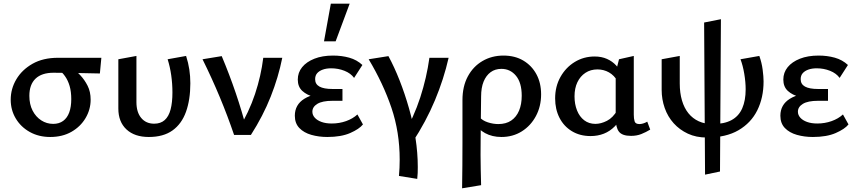

<svg xmlns="http://www.w3.org/2000/svg" viewBox="-20 -731 4634 1040"><path d="M252 11Q190 11 141.5 -16Q93 -43 65.5 -89Q38 -135 38 -191Q38 -250 68.5 -301.5Q99 -353 156 -385.5Q213 -418 294 -418H529L521 -333Q459 -334 399.5 -335.5Q340 -337 270 -337Q206 -337 172.5 -305Q139 -273 139 -212Q139 -166 156.5 -132Q174 -98 203.5 -79Q233 -60 268 -60Q300 -60 322 -76Q344 -92 355 -122Q366 -152 366 -194Q366 -235 357 -265.5Q348 -296 332 -318.5Q316 -341 294 -357L369 -366Q391 -349 414.5 -324Q438 -299 454.5 -266.5Q471 -234 471 -191Q471 -138 443.5 -91.5Q416 -45 367 -17Q318 11 252 11Z M786 11Q709 11 665 -30Q621 -71 621 -143V-410L719 -428V-178Q719 -123 745 -92Q771 -61 815 -61Q850 -61 872 -80.5Q894 -100 904 -138Q914 -176 914 -230Q914 -277 907.5 -323Q901 -369 888 -410L988 -428Q1000 -391 1005.5 -354.5Q1011 -318 1011 -280Q1011 -191 987.5 -125.5Q964 -60 914.5 -24.5Q865 11 786 11Z M1248 0Q1213 -103 1170.5 -205Q1128 -307 1077 -410L1181 -427Q1223 -327 1257 -227Q1291 -127 1317 -27H1270Q1329 -124 1361.5 -222Q1394 -320 1406 -418H1509Q1488 -313 1446.5 -208Q1405 -103 1339 0Z M1753 11Q1707 11 1666.5 -0.5Q1626 -12 1601.5 -37.5Q1577 -63 1577 -104Q1577 -164 1628.5 -196Q1680 -228 1769 -228V-196Q1721 -196 1681.5 -206Q1642 -216 1617.5 -238.5Q1593 -261 1593 -300Q1593 -338 1616.5 -367Q1640 -396 1683 -413Q1726 -430 1784 -430Q1831 -430 1872 -418.5Q1913 -407 1943 -379L1898 -309Q1880 -334 1846 -347.5Q1812 -361 1774 -361Q1748 -361 1728.5 -354Q1709 -347 1698 -334.5Q1687 -322 1687 -302Q1687 -275 1710.5 -262Q1734 -249 1781 -249H1835V-185H1781Q1726 -185 1699 -168.5Q1672 -152 1672 -126Q1672 -108 1685 -93.5Q1698 -79 1721.5 -70.5Q1745 -62 1777 -62Q1818 -62 1854.5 -75Q1891 -88 1916 -111L1946 -57Q1926 -32 1877 -10.5Q1828 11 1753 11ZM1735 -507 1772 -711H1874L1798 -507Z M2240 238 2141 222Q2143 200 2144 178Q2145 156 2145 134Q2145 -15 2100.5 -146.5Q2056 -278 1977 -410L2084 -427Q2116 -368 2144.5 -295.5Q2173 -223 2195.5 -144Q2218 -65 2230.5 16Q2243 97 2243 174Q2243 190 2242.5 206Q2242 222 2240 238ZM2306 -418H2410Q2384 -303 2336 -188Q2288 -73 2214 40L2161 9Q2222 -97 2256.5 -203.5Q2291 -310 2306 -418Z M2483 289Q2484 227 2484.5 165.5Q2485 104 2485 44Q2485 -16 2485 -74.5Q2485 -133 2485 -189Q2485 -263 2514 -317Q2543 -371 2593.5 -400.5Q2644 -430 2707 -430Q2769 -430 2814.5 -403Q2860 -376 2885.5 -329Q2911 -282 2911 -220Q2911 -155 2883 -102.5Q2855 -50 2806.5 -19.5Q2758 11 2696 11Q2646 11 2607.5 -10Q2569 -31 2552 -66L2577 -97Q2593 -78 2622 -68.5Q2651 -59 2679 -59Q2721 -59 2749 -78Q2777 -97 2791.5 -131.5Q2806 -166 2806 -212Q2806 -283 2775 -320.5Q2744 -358 2696 -358Q2662 -358 2637.5 -340Q2613 -322 2599.5 -289Q2586 -256 2586 -208Q2585 -137 2584.5 -81Q2584 -25 2583.5 21Q2583 67 2583 108Q2583 149 2584 188.5Q2585 228 2586 272Z M3179 6Q3121 6 3077.5 -20.5Q3034 -47 3010.5 -93Q2987 -139 2987 -198Q2987 -263 3016 -314.5Q3045 -366 3093.5 -395.5Q3142 -425 3201 -425Q3238 -425 3267.5 -412Q3297 -399 3318 -376Q3339 -353 3350 -320L3326 -290Q3307 -323 3278.5 -339Q3250 -355 3216 -355Q3179 -355 3151 -336.5Q3123 -318 3107.5 -285.5Q3092 -253 3092 -209Q3092 -167 3105.5 -133Q3119 -99 3144.5 -79.5Q3170 -60 3205 -60Q3235 -60 3267.5 -76.5Q3300 -93 3324 -134L3359 -115Q3337 -74 3310.5 -47Q3284 -20 3251 -7Q3218 6 3179 6ZM3398 5Q3350 5 3332.5 -18Q3315 -41 3315 -91V-339L3333 -410L3413 -428V-110Q3413 -88 3417.5 -73.5Q3422 -59 3444 -59Q3452 -59 3463 -62Q3474 -65 3486 -72L3502 -29Q3479 -15 3454 -5Q3429 5 3398 5Z M3809 14Q3751 14 3706 -7Q3661 -28 3629 -63.5Q3597 -99 3580.5 -146Q3564 -193 3564 -244V-410L3662 -428V-279Q3662 -228 3674 -187Q3686 -146 3709 -117.5Q3732 -89 3765 -74Q3798 -59 3840 -59Q3903 -59 3942.5 -80.5Q3982 -102 4000.5 -144.5Q4019 -187 4019 -247Q4019 -286 4011.5 -331Q4004 -376 3991 -410L4093 -428Q4106 -392 4111 -354Q4116 -316 4116 -290Q4116 -202 4082 -133.5Q4048 -65 3980 -25.5Q3912 14 3809 14ZM3799 215 3794 -609 3885 -627 3880 198Z M4383 11Q4337 11 4296.5 -0.5Q4256 -12 4231.5 -37.5Q4207 -63 4207 -104Q4207 -164 4258.5 -196Q4310 -228 4399 -228V-196Q4351 -196 4311.5 -206Q4272 -216 4247.5 -238.5Q4223 -261 4223 -300Q4223 -338 4246.5 -367Q4270 -396 4313 -413Q4356 -430 4414 -430Q4461 -430 4502 -418.5Q4543 -407 4573 -379L4528 -309Q4510 -334 4476 -347.5Q4442 -361 4404 -361Q4378 -361 4358.5 -354Q4339 -347 4328 -334.5Q4317 -322 4317 -302Q4317 -275 4340.5 -262Q4364 -249 4411 -249H4465V-185H4411Q4356 -185 4329 -168.5Q4302 -152 4302 -126Q4302 -108 4315 -93.5Q4328 -79 4351.5 -70.5Q4375 -62 4407 -62Q4448 -62 4484.5 -75Q4521 -88 4546 -111L4576 -57Q4556 -32 4507 -10.5Q4458 11 4383 11Z"/></svg>

Font: Ysabeau Infant SemiBold
Style: Regular
Weight: 600
Designer: Christian Thalmann (Catharsis Fonts)
Version: Version 2.002; featfreeze: ss01,ss02,lnum